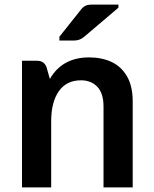

<svg xmlns="http://www.w3.org/2000/svg" viewBox="-20 -815 669 835"><path d="M557.1 -374V0H430.2V-351.1Q430.2 -409.7 403.1 -437.7Q376 -465.8 332.5 -465.8Q269 -465.8 235.8 -418.2Q202.6 -370.6 202.6 -288.1V0H75.7V-550.8H140.6Q155.3 -550.8 165.3 -544.7Q175.3 -538.6 181.6 -525.4L196.8 -471.7Q251 -565.4 367.7 -565.4Q421.9 -565.4 464.4 -545.9Q506.8 -526.4 532 -483.6Q557.1 -440.9 557.1 -374ZM238.3 -655.3 333.5 -774.9Q342.3 -785.6 352.5 -790.3Q362.8 -794.9 376.5 -794.9H495.1V-781.7L344.7 -653.8Q334.5 -646 324.2 -642.3Q314 -638.7 301.3 -638.7H238.3Z"/></svg>

Font: Lycee Sans SemiBold
Style: Regular
Weight: 600
Designer: Justin Alvin
Foundry: Alkove Design
Version: Version 1.030